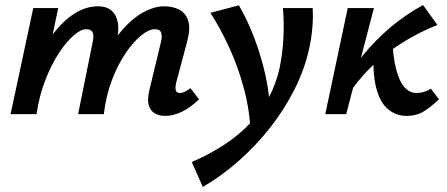

<svg xmlns="http://www.w3.org/2000/svg" viewBox="-20 -453 1774 762"><path d="M636 7Q612 7 594.5 -3Q577 -13 570.5 -35Q564 -57 572 -92L619 -287Q624 -307 620 -322Q616 -337 594 -337Q571 -337 540.5 -312.5Q510 -288 479.5 -243.5Q449 -199 425 -137Q401 -75 392 0H320Q342 -108 377 -188.5Q412 -269 455 -322Q498 -375 544 -401.5Q590 -428 632 -428Q664 -428 690 -415.5Q716 -403 726.5 -372.5Q737 -342 723 -289L679 -124Q675 -106 677.5 -95Q680 -84 694 -84Q702 -84 711.5 -88Q721 -92 736 -103L770 -59Q736 -26 702 -9.5Q668 7 636 7ZM22 0 112 -421H211L123 0ZM60 0Q80 -97 112 -175.5Q144 -254 185 -310.5Q226 -367 273 -397.5Q320 -428 369 -428Q419 -428 438.5 -390.5Q458 -353 443 -289L375 0H290L348 -287Q353 -307 348.5 -322Q344 -337 321 -337Q301 -337 272.5 -312.5Q244 -288 214.5 -243.5Q185 -199 160.5 -137Q136 -75 125 0Z M785 289 741 190Q813 159 872 120Q931 81 975 33.5Q1019 -14 1048 -68.5Q1077 -123 1090 -185Q1101 -239 1104.5 -298Q1108 -357 1103 -421H1221Q1223 -381 1219.5 -341Q1216 -301 1207 -260Q1189 -178 1149 -98.5Q1109 -19 1052.5 53Q996 125 928 185Q860 245 785 289ZM975 82Q972 -12 948.5 -100Q925 -188 889.5 -265Q854 -342 815 -402L928 -432Q962 -374 989.5 -301.5Q1017 -229 1034 -152.5Q1051 -76 1051 -3Z M1365 -80 1328 -102Q1371 -173 1420.5 -233.5Q1470 -294 1529 -344Q1588 -394 1659 -433L1716 -354Q1670 -336 1622 -310Q1574 -284 1527.5 -250Q1481 -216 1439.5 -173.5Q1398 -131 1365 -80ZM1271 0 1360 -421H1464L1354 0ZM1594 7Q1554 7 1523 -17Q1492 -41 1476 -93.5Q1460 -146 1462 -233L1536 -314Q1539 -227 1552.5 -177Q1566 -127 1586.5 -105.5Q1607 -84 1632 -84Q1640 -84 1650 -85.5Q1660 -87 1670.5 -91Q1681 -95 1690 -101L1722 -59Q1690 -28 1661 -10.5Q1632 7 1594 7Z"/></svg>

Font: Ysabeau
Style: Bold Italic
Weight: 700
Italic angle: -12°
Designer: Christian Thalmann (Catharsis Fonts)
Version: Version 2.002